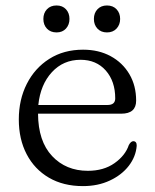

<svg xmlns="http://www.w3.org/2000/svg" viewBox="-20 -652 551 684"><path d="M465 -293.5Q465 -247 412 -247H115.5Q116 -149 165.5 -96.2Q215 -43.5 293 -43.5Q349.5 -43.5 388 -70.8Q426.5 -98 439 -135.5Q446.5 -149 455 -149Q467.5 -148.5 467 -132.5Q464 -94 438.8 -61.2Q413.5 -28.5 371.2 -8.8Q329 11 275.5 11Q205.5 11 154.2 -19Q103 -49 75 -102.5Q47 -156 47 -226.5Q47 -297 75.5 -353.2Q104 -409.5 155.5 -442.2Q207 -475 276 -475Q331.5 -475 374 -452Q416.5 -429 440.8 -388Q465 -347 465 -293.5ZM267 -439Q205.5 -439 164.8 -394.8Q124 -350.5 116.5 -278H363Q390.5 -278 390.5 -301.5Q390.5 -362.5 356.8 -400.8Q323 -439 267 -439ZM181.5 -536.5Q160 -536.5 147.2 -550Q134.5 -563.5 134.5 -584.5Q134.5 -605.5 147.2 -619Q160 -632.5 181.5 -632.5Q202.5 -632.5 215 -619Q227.5 -605.5 227.5 -584.5Q227.5 -564 215 -550.2Q202.5 -536.5 181.5 -536.5ZM361 -536.5Q340 -536.5 327.2 -550Q314.5 -563.5 314.5 -584.5Q314.5 -605.5 327.2 -619Q340 -632.5 361 -632.5Q382.5 -632.5 395.2 -619Q408 -605.5 408 -584.5Q408 -564 395.2 -550.2Q382.5 -536.5 361 -536.5Z"/></svg>

Font: Fraunces 9pt S050 Light
Style: Regular
Weight: 300
Version: Version 1.000; ttfautohint (v1.8.3)